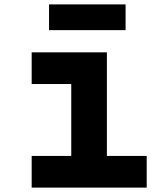

<svg xmlns="http://www.w3.org/2000/svg" viewBox="-20 -853 740 873"><path d="M124 -615H466V-144H647V0H124V-144H304V-471H124ZM203 -716V-833H551V-716Z"/></svg>

Font: Martian Mono
Style: Bold
Weight: 700
Designer: Roman Shamin
Foundry: Evil Martians
Version: Version 1.000